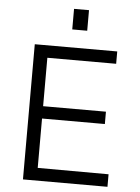

<svg xmlns="http://www.w3.org/2000/svg" viewBox="-61 -976 744 1023"><g transform="rotate(5 311.0 -464.5)"><path d="M373 -929H293V-819H373ZM101 0H553V-67L174 -68V-332H510V-398H174V-657H542V-723H101Z"/></g></svg>

Font: United Sans Light
Style: Regular
Weight: 300
Designer: Pablo Impallari, Rodrigo Fuenzalida (Modified by Dan O. Williams)
Version: Version 1.000;PS 001.000;hotconv 1.0.88;makeotf.lib2.5.64775